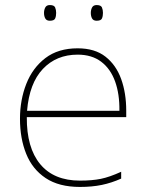

<svg xmlns="http://www.w3.org/2000/svg" viewBox="-20 -729 580 759"><path d="M287 -538Q355 -538 397 -505Q439 -472 459 -416.5Q479 -361 479 -291V-266H86Q85 -145 139 -80Q193 -15 296 -15Q344 -15 378.5 -22Q413 -29 459 -50V-23Q421 -6 382.5 2Q344 10 296 10Q213 10 160.5 -25Q108 -60 83.5 -121Q59 -182 59 -259Q59 -334 84 -397.5Q109 -461 159.5 -499.5Q210 -538 287 -538ZM287 -513Q203 -513 149.5 -456.5Q96 -400 87 -291H452Q453 -357 435 -407Q417 -457 380 -485Q343 -513 287 -513ZM154 -678Q154 -690 159 -699.5Q164 -709 177 -709Q194 -709 198 -699.5Q202 -690 202 -678Q202 -665 198 -656Q194 -647 177 -647Q164 -647 159 -656Q154 -665 154 -678ZM339 -678Q339 -690 344 -699.5Q349 -709 362 -709Q379 -709 383 -699.5Q387 -690 387 -678Q387 -665 383 -656Q379 -647 362 -647Q349 -647 344 -656Q339 -665 339 -678Z"/></svg>

Font: Noto Sans Thai Thin
Style: Regular
Weight: 250
Designer: Monotype Design Team
Foundry: Monotype Imaging Inc.
Version: Version 2.001